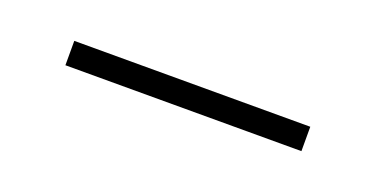

<svg xmlns="http://www.w3.org/2000/svg" viewBox="-20 -364 362 185"><g transform="rotate(20 161.0 -271.5)"><path d="M40 -259V-284H282V-259Z"/></g></svg>

Font: Noto Sans Thaana Thin
Style: Regular
Weight: 100
Designer: David Williams
Foundry: Google Inc.
Version: Version 3.001; ttfautohint (v1.8.4.7-5d5b)